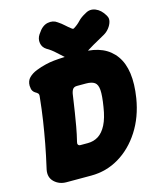

<svg xmlns="http://www.w3.org/2000/svg" viewBox="-135 -1012 932 1131"><g transform="rotate(-15 330.5 -446.5)"><path d="M128 25Q84 25 54.5 -3Q25 -31 34 -77Q53 -160 65.5 -227Q78 -294 88 -359.5Q98 -425 106 -503Q108 -517 102 -523Q96 -529 87.5 -533.5Q79 -538 72.5 -548Q66 -558 65 -580Q65 -610 83.5 -628.5Q102 -647 131 -658.5Q160 -670 190 -677Q214 -683 242 -686Q270 -689 312 -690.5Q354 -692 418 -692Q555 -692 617.5 -604.5Q680 -517 653 -347Q635 -236 581 -152Q527 -68 449 -21.5Q371 25 279 25ZM249 -188Q246 -178 250 -171.5Q254 -165 264 -165H309Q345 -165 373.5 -183Q402 -201 422.5 -241Q443 -281 453 -347Q464 -414 461.5 -448Q459 -482 441.5 -494.5Q424 -507 389 -507H334Q315 -507 307 -494Q299 -481 296.5 -458.5Q294 -436 289 -408Q287 -394 281.5 -358.5Q276 -323 268 -277.5Q260 -232 249 -188ZM613 -858Q622 -843 617 -823.5Q612 -804 598 -786Q584 -768 565 -757Q521 -733 490 -715Q459 -697 425 -674Q399 -656 373 -656Q347 -656 327 -674Q297 -700 270.5 -725Q244 -750 217 -765Q193 -780 188.5 -807Q184 -834 200 -858L203 -862Q229 -903 263 -910Q297 -917 322 -898Q343 -884 358 -870Q373 -856 394 -840Q397 -839 399 -838Q401 -837 406 -840Q429 -854 446.5 -873Q464 -892 495 -908Q524 -926 556.5 -913Q589 -900 611 -862Z"/></g></svg>

Font: Winky Sans Black
Style: Italic
Weight: 900
Italic angle: -8.97852°
Designer: Simon Atzbach
Foundry: typofactur
Version: Version 1.205